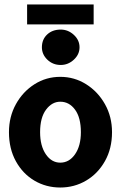

<svg xmlns="http://www.w3.org/2000/svg" viewBox="-20 -825 540 857"><path d="M249 12Q186 12 134 -18.5Q82 -49 51 -105Q20 -161 20 -235Q20 -304 51 -360Q82 -416 134 -449Q186 -482 249 -482Q312 -482 364.5 -449Q417 -416 448.5 -360Q480 -304 480 -235Q480 -162 448.5 -106Q417 -50 364.5 -19Q312 12 249 12ZM249 -99Q289 -99 315 -136.5Q341 -174 341 -235Q341 -300 315 -335.5Q289 -371 249 -371Q212 -371 185.5 -335.5Q159 -300 159 -235Q159 -174 184.5 -136.5Q210 -99 249 -99ZM251 -535Q216 -535 191.5 -558.5Q167 -582 167 -614Q167 -649 190.5 -671Q214 -693 251 -693Q284 -693 309.5 -669.5Q335 -646 335 -614Q335 -582 309.5 -558.5Q284 -535 251 -535ZM101 -716V-805H398V-716Z"/></svg>

Font: Inconsolata Black
Style: Regular
Weight: 900
Monospace: yes
Designer: Raph Levien, Cyreal, Brenton Simpson
Foundry: Raph Levien, Cyreal, Google
Version: Version 3.001; ttfautohint (v1.8.2.53-6de2)